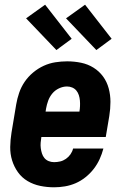

<svg xmlns="http://www.w3.org/2000/svg" viewBox="-20 -789 540 817"><path d="M210 8Q180 8 151 2Q122 -4 97.5 -18.5Q73 -33 56.5 -56Q40 -79 31.5 -106.5Q23 -134 23.5 -164Q24 -194 29 -225L49 -345Q53 -369 61.5 -394Q70 -419 85 -441Q100 -463 121 -480.5Q142 -498 166 -509Q190 -520 215.5 -524Q241 -528 266 -528Q266 -528 266 -528Q266 -528 266 -528Q296 -528 325 -522Q354 -516 378 -501Q402 -486 418.5 -463.5Q435 -441 442.5 -413Q450 -385 450 -355.5Q450 -326 445 -295L430 -206H156Q154 -194 153 -182Q152 -170 153.5 -158.5Q155 -147 158.5 -136Q162 -125 169 -116.5Q176 -108 187 -103.5Q198 -99 210 -99Q223 -99 236 -102Q249 -105 260.5 -113Q272 -121 280 -132.5Q288 -144 291 -157H420Q414 -134 404 -112Q394 -90 379 -70.5Q364 -51 344 -35Q324 -19 302 -9.5Q280 0 256.5 4Q233 8 210 8ZM174 -314H318Q320 -326 320.5 -338Q321 -350 320 -361.5Q319 -373 315.5 -384Q312 -395 305 -403.5Q298 -412 287.5 -416.5Q277 -421 265 -421Q248 -421 231 -413Q214 -405 202.5 -391Q191 -377 185 -360.5Q179 -344 176 -327ZM390 -576 261 -711 342 -769 455 -624ZM220 -576 91 -711 172 -769 285 -624Z"/></svg>

Font: Iosevka SS04 Heavy Oblique
Style: Regular
Weight: 900
Italic angle: -9°
Monospace: yes
Designer: Belleve Invis
Foundry: Belleve Invis
Version: Version 19.0.0; ttfautohint (v1.8.4)